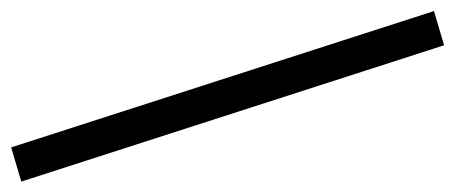

<svg xmlns="http://www.w3.org/2000/svg" viewBox="-286 -526 854 361"><g transform="rotate(-90 141.5 -345.0)"><path d="M237.4 62.5 -18.9 -732.5 45.4 -751.5 301.7 43.5Z"/></g></svg>

Font: Nunito Sans 12pt ExtraLight
Style: Regular
Weight: 200
Designer: Vernon Adams
Foundry: Vernon Adams
Version: Version 3.101;gftools[0.9.27]